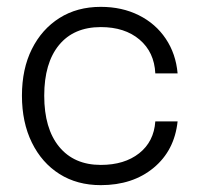

<svg xmlns="http://www.w3.org/2000/svg" viewBox="-20 -531 582 560"><path d="M44 -252Q44 -330 73 -388Q102 -446 153.5 -478.5Q205 -511 274 -511Q336 -511 385 -486.5Q434 -462 463.5 -418Q493 -374 498 -317H433Q430 -379 387 -415.5Q344 -452 274 -452Q195 -452 152 -399.5Q109 -347 109 -252Q109 -156 152.5 -103Q196 -50 274 -50Q343 -50 386 -84Q429 -118 433 -177H498Q489 -92 428 -41.5Q367 9 274 9Q205 9 153.5 -23.5Q102 -56 73 -115Q44 -174 44 -252Z"/></svg>

Font: Overused Grotesk Book
Style: Regular
Weight: 350
Version: Version 0.003